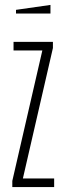

<svg xmlns="http://www.w3.org/2000/svg" viewBox="-20 -760 270 780"><path d="M30 0V-25L152 -555H35V-590H195V-565L73 -35H200V0ZM45 -705V-720L185 -740V-705Z"/></svg>

Font: Exetegue Light
Style: Regular
Weight: 300
Designer: Fábio Duarte Martins
Foundry: Fábio Duarte Martins
Version: Version 0.001